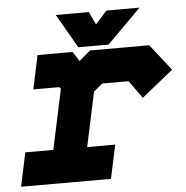

<svg xmlns="http://www.w3.org/2000/svg" viewBox="-51 -748 776 799"><g transform="rotate(-5 337.0 -348.0)"><path d="M5 1.5 35 -139.5H152L205.5 -390L199.5 -397.5H91L121 -538.5H267.5L293 -498.5L340 -538.5H587.5L673.5 -429L542 -323L489 -397H379L342 -366.5L293.5 -139H410.5L380.5 1.5ZM293 -556 211 -698H349.5L374.5 -644L422.5 -698H561L419 -556Z"/></g></svg>

Font: Tourney Expanded Black
Style: Italic
Weight: 900
Width: 7
Italic angle: -12°
Designer: Tyler Finck
Foundry: Etcetera Type Co
Version: Version 1.010; ttfautohint (v1.8.3)